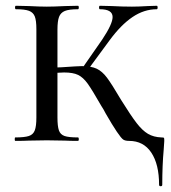

<svg xmlns="http://www.w3.org/2000/svg" viewBox="-20 -488 591 665"><path d="M33 -12Q65 -12 80 -17Q95 -22 100.5 -36.5Q106 -51 106 -81V-387Q106 -417 100.5 -431Q95 -445 80.5 -450.5Q66 -456 35 -456Q32 -456 32 -462Q32 -468 35 -468L80 -467Q118 -465 142 -465Q166 -465 206 -467L250 -468Q253 -468 253 -462Q253 -456 250 -456Q219 -456 204.5 -450Q190 -444 184.5 -429.5Q179 -415 179 -385V-81Q179 -51 184 -36.5Q189 -22 203.5 -17Q218 -12 250 -12Q253 -12 253 -6Q253 0 250 0Q221 0 205 -1L142 -2L80 -1Q63 0 33 0Q31 0 31 -6Q31 -12 33 -12ZM261 -246 334 -351Q370 -405 370 -429Q370 -456 326 -456Q323 -456 323 -462Q323 -468 326 -468L367 -467Q403 -465 437 -465Q460 -465 492 -467L523 -468Q526 -468 526 -462Q526 -456 523 -456Q479 -456 439 -429Q399 -402 360 -349L279 -239ZM346 -95Q339 -109 331 -121Q299 -177 283.5 -198.5Q268 -220 250.5 -228.5Q233 -237 202 -237Q192 -237 158 -235L157 -253Q183 -255 193 -255Q251 -259 263 -259Q296 -259 315 -250Q334 -241 350.5 -219Q367 -197 400 -141Q433 -88 453 -62Q473 -36 492.5 -24.5Q512 -13 539 -12Q547 -12 548 -10.5Q549 -9 549 0Q549 6 547 30Q542 85 542 152Q542 157 536.5 157Q531 157 531 152Q531 81 504 40.5Q477 0 427 0Q414 0 407 -4.5Q400 -9 384.5 -32Q369 -55 346 -95Z"/></svg>

Font: Cormorant SC Medium
Style: Regular
Weight: 500
Designer: Christian Thalmann (Catharsis Fonts)
Foundry: Catharsis Fonts
Version: Version 4.000